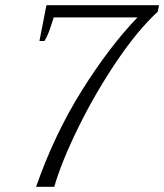

<svg xmlns="http://www.w3.org/2000/svg" viewBox="-20 -720 633 740"><path d="M510 -653H187Q181 -633 171 -604.5Q161 -576 151 -562H132L159 -700H593L588 -675Q510 -603 428.5 -482Q347 -361 282.5 -230Q218 -99 189 0H119Q190 -203 296 -372Q402 -541 510 -653Z"/></svg>

Font: Trirong Light
Style: Italic
Weight: 300
Italic angle: -12°
Designer: Katatrad Team
Foundry: CadsonDemak
Version: Version 1.001